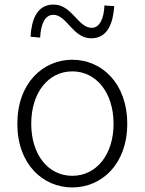

<svg xmlns="http://www.w3.org/2000/svg" viewBox="-20 -809 634 842"><path d="M297 13C426 13 538 -89 538 -266C538 -444 426 -547 297 -547C168 -547 56 -444 56 -266C56 -89 168 13 297 13ZM297 -38C192 -38 117 -130 117 -266C117 -403 192 -496 297 -496C402 -496 478 -403 478 -266C478 -130 402 -38 297 -38ZM380 -641C454 -641 476 -711 481 -782L438 -785C436 -730 418 -687 382 -687C322 -687 296 -789 215 -789C141 -789 118 -721 114 -648L156 -644C159 -702 176 -744 214 -744C273 -744 299 -641 380 -641Z"/></svg>

Font: Noto Sans TC Light
Style: Regular
Weight: 300
Designer: Ryoko NISHIZUKA 西塚涼子 (kana, bopomofo & ideographs); Paul D. Hunt (Latin, Greek & Cyrillic); Sandoll Communications 산돌커뮤니
Foundry: Adobe
Version: Version 2.004;hotconv 1.0.118;makeotfexe 2.5.65603